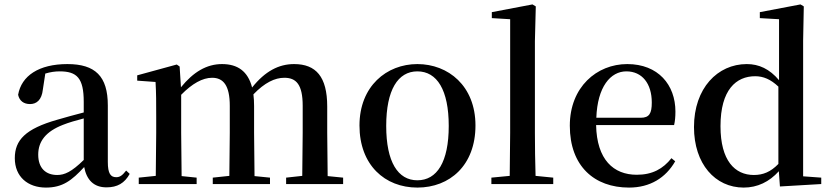

<svg xmlns="http://www.w3.org/2000/svg" viewBox="-20 -833 3764 869"><path d="M462 15C511 15 544 -4 567 -46L551 -61C533 -38 522 -31 506 -31C481 -31 468 -47 468 -100V-356C468 -488 411 -543 285 -543C156 -543 77 -490 62 -404C68 -376 88 -362 116 -362C145 -362 169 -380 174 -428L185 -500C208 -507 229 -510 250 -510C328 -510 359 -480 359 -372V-324C318 -313 275 -302 239 -291C95 -250 47 -199 47 -117C47 -33 106 16 188 16C263 16 305 -16 361 -77C372 -19 404 15 462 15ZM359 -109C304 -55 272 -41 239 -41C188 -41 153 -71 153 -133C153 -194 188 -238 265 -268C290 -278 324 -288 359 -297Z M1347 0H1533V-29L1463 -36L1461 -232V-351C1461 -486 1410 -543 1311 -543C1242 -543 1180 -511 1121 -437C1102 -511 1055 -543 985 -543C915 -543 855 -507 799 -438L793 -532L780 -541L601 -492V-468L684 -462C687 -412 687 -369 687 -302V-232L685 -37L608 -29V0H870V-29L802 -36L800 -232V-404C850 -455 897 -481 940 -481C991 -481 1020 -446 1020 -354V-232L1018 -37L943 -29V0H1202V-29L1132 -36L1130 -232V-353C1130 -372 1129 -390 1127 -406C1178 -459 1224 -481 1267 -481C1321 -481 1350 -450 1350 -354V-232L1348 -37L1275 -29V0Z M1869 16C2016 16 2132 -85 2132 -265C2132 -444 2009 -543 1869 -543C1730 -543 1607 -443 1607 -265C1607 -86 1722 16 1869 16ZM1869 -17C1781 -17 1728 -100 1728 -263C1728 -426 1781 -510 1869 -510C1958 -510 2011 -426 2011 -263C2011 -100 1958 -17 1869 -17Z M2286 0H2484V-29L2404 -37C2402 -98 2401 -172 2401 -232V-647L2405 -804L2390 -813L2206 -778V-751L2289 -746V-232L2287 -37L2204 -29V0Z M2827 16C2922 16 2993 -28 3036 -103L3019 -117C2981 -69 2933 -42 2862 -42C2757 -42 2681 -110 2678 -267H3031C3035 -284 3037 -303 3037 -328C3037 -449 2959 -543 2819 -543C2681 -543 2559 -439 2559 -264C2559 -81 2670 16 2827 16ZM2679 -300C2684 -440 2743 -510 2815 -510C2886 -510 2930 -455 2930 -369C2930 -320 2919 -300 2880 -300Z M3510 11 3697 0V-29L3615 -35V-649L3618 -804L3603 -813L3419 -778V-751L3506 -746V-470C3463 -521 3415 -543 3360 -543C3228 -543 3121 -434 3121 -258C3121 -91 3217 16 3346 16C3408 16 3462 -10 3505 -58ZM3503 -91C3468 -55 3434 -41 3392 -41C3306 -41 3241 -106 3241 -262C3241 -427 3312 -488 3398 -488C3435 -488 3468 -474 3503 -441Z"/></svg>

Font: Noto Serif CJK KR SemiBold
Style: Regular
Weight: 600
Designer: Ryoko NISHIZUKA 西塚涼子 (kana & ideographs); Frank Grießhammer (Latin, Greek & Cyrillic); Wenlong ZHANG 张文龙 (bopomofo); San
Foundry: Adobe
Version: Version 2.001;hotconv 1.1.0;makeotfexe 2.6.0